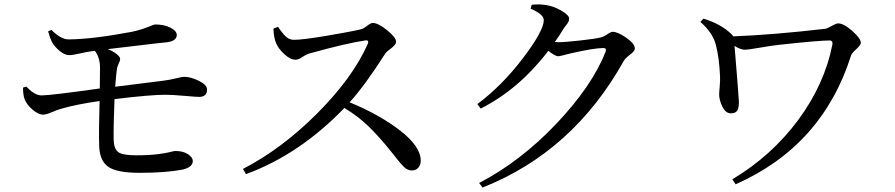

<svg xmlns="http://www.w3.org/2000/svg" viewBox="-20 -797 4040 867"><path d="M197.3 -655.3 211.9 -662.1Q255.9 -618.2 291 -619.1Q399.4 -620.1 575.2 -653.3Q602.5 -659.2 626 -667Q649.4 -674.8 662.6 -680.7Q675.8 -686.5 680.7 -686.5Q720.7 -686.5 749 -672.4Q777.3 -658.2 778.3 -639.6Q778.3 -612.3 735.4 -606.4Q704.1 -603.5 603 -591.3Q502 -579.1 466.8 -575.2Q491.2 -565.4 506.8 -552.7Q522.5 -540 522.5 -531.2Q522.5 -522.5 515.6 -508.8Q508.8 -495.1 507.8 -484.4Q505.9 -473.6 500 -405.3Q545.9 -411.1 620.6 -420.4Q695.3 -429.7 717.8 -432.6Q748 -436.5 775.4 -443.4Q802.7 -450.2 811.5 -450.2Q840.8 -450.2 877.9 -432.1Q915 -414.1 915 -392.6Q915 -360.4 879.9 -359.4Q865.2 -359.4 811.5 -364.3Q757.8 -369.1 725.6 -369.1Q660.2 -369.1 497.1 -349.6Q492.2 -224.6 493.2 -167Q494.1 -126 513.2 -110.8Q532.2 -95.7 594.7 -95.7Q652.3 -95.7 691.4 -100.6Q730.5 -105.5 748 -110.4Q765.6 -115.2 771.5 -115.2Q807.6 -115.2 829.1 -100.6Q850.6 -85.9 850.6 -70.3Q850.6 -42 804.7 -31.2Q729.5 -16.6 610.4 -16.6Q505.9 -16.6 467.3 -44.9Q428.7 -73.2 427.7 -142.6Q425.8 -205.1 429.7 -340.8Q327.1 -326.2 258.8 -306.6Q240.2 -301.8 214.4 -290.5Q188.5 -279.3 174.8 -279.3Q153.3 -279.3 127 -301.8Q100.6 -324.2 90.8 -349.6Q84 -369.1 84 -401.4L98.6 -406.2Q113.3 -391.6 121.1 -385.3Q128.9 -378.9 141.6 -372.6Q154.3 -366.2 168.9 -366.2Q207 -366.2 430.7 -397.5Q431.6 -439.5 431.6 -494.1Q430.7 -539.1 408.2 -567.4L392.6 -565.4Q376 -563.5 341.3 -555.7Q306.6 -547.9 293 -547.9Q272.5 -547.9 249.5 -566.9Q226.6 -585.9 213.9 -608.4Q207 -622.1 197.3 -655.3Z M1214.8 -668 1235.4 -675.8Q1263.7 -633.8 1281.2 -624Q1293.9 -617.2 1307.6 -617.2Q1346.7 -617.2 1454.1 -635.3Q1561.5 -653.3 1611.3 -665Q1622.1 -668 1638.2 -680.7Q1654.3 -693.4 1663.1 -693.4Q1687.5 -693.4 1728 -660.6Q1768.6 -627.9 1768.6 -608.4Q1768.6 -595.7 1746.6 -579.1Q1724.6 -562.5 1720.7 -556.6Q1627.9 -411.1 1558.6 -335Q1692.4 -280.3 1786.1 -208Q1879.9 -135.7 1879.9 -71.3Q1879.9 -52.7 1869.1 -40Q1858.4 -27.3 1838.9 -27.3Q1831.1 -27.3 1823.7 -30.3Q1816.4 -33.2 1811 -37.1Q1805.7 -41 1796.9 -50.8Q1788.1 -60.5 1782.2 -67.4Q1776.4 -74.2 1764.2 -89.8Q1752 -105.5 1743.2 -116.2Q1690.4 -181.6 1644 -226.6Q1597.7 -271.5 1535.2 -309.6Q1333 -99.6 1090.8 -10.7L1077.1 -34.2Q1252.9 -125 1413.1 -285.6Q1573.2 -446.3 1640.6 -598.6Q1644.5 -608.4 1641.1 -612.3Q1637.7 -616.2 1628.9 -614.3Q1546.9 -602.5 1377.9 -555.7Q1363.3 -551.8 1345.7 -539.6Q1328.1 -527.3 1314.5 -527.3Q1291 -527.3 1263.7 -552.7Q1236.3 -578.1 1226.6 -602.5Q1215.8 -627.9 1214.8 -668Z M2376 -757.8 2380.9 -775.4Q2413.1 -779.3 2444.3 -774.4Q2479.5 -769.5 2514.6 -749Q2549.8 -728.5 2549.8 -713.9Q2549.8 -705.1 2546.9 -698.7Q2543.9 -692.4 2535.2 -681.6Q2526.4 -670.9 2521.5 -662.1Q2507.8 -638.7 2485.4 -607.4Q2491.2 -606.4 2500 -606.4Q2531.2 -606.4 2601.1 -614.3Q2670.9 -622.1 2692.4 -627.9Q2706.1 -630.9 2722.2 -642.1Q2738.3 -653.3 2747.1 -653.3Q2769.5 -653.3 2808.1 -626.5Q2846.7 -599.6 2846.7 -578.1Q2846.7 -566.4 2825.2 -550.3Q2803.7 -534.2 2796.9 -522.5Q2568.4 -112.3 2159.2 49.8L2143.6 29.3Q2331.1 -68.4 2492.2 -238.3Q2653.3 -408.2 2714.8 -563.5Q2719.7 -580.1 2705.1 -580.1Q2662.1 -580.1 2555.7 -555.7Q2508.8 -543 2500 -543Q2487.3 -543 2456.1 -567.4Q2323.2 -393.6 2150.4 -306.6L2135.7 -327.1Q2247.1 -410.2 2341.3 -534.2Q2435.5 -658.2 2435.5 -706.1Q2435.5 -732.4 2376 -757.8Z M3142.6 -698.2 3156.2 -712.9Q3236.3 -688.5 3283.2 -642.6Q3286.1 -640.6 3291 -632.8Q3469.7 -639.6 3706.1 -667Q3714.8 -668 3735.4 -679.7Q3755.9 -691.4 3764.6 -691.4Q3790 -691.4 3828.6 -657.2Q3867.2 -623 3867.2 -603.5Q3867.2 -593.8 3846.7 -575.2Q3826.2 -556.6 3823.2 -546.9Q3693.4 -137.7 3301.8 35.2L3287.1 12.7Q3464.8 -93.8 3584.5 -255.4Q3704.1 -417 3739.3 -598.6Q3740.2 -614.3 3726.6 -614.3Q3677.7 -614.3 3499 -594.7Q3462.9 -590.8 3409.7 -581.5Q3356.4 -572.3 3344.7 -572.3Q3324.2 -572.3 3296.9 -589.8Q3314.5 -377 3316.4 -340.8Q3317.4 -313.5 3310.1 -299.3Q3302.7 -285.2 3280.3 -285.2Q3256.8 -285.2 3242.2 -314.9Q3227.5 -344.7 3227.5 -371.1Q3227.5 -380.9 3230 -407.2Q3232.4 -433.6 3231.4 -453.1Q3227.5 -537.1 3212.9 -592.8Q3200.2 -647.5 3142.6 -698.2Z"/></svg>

Font: GenYoMin TW TTF Medium
Style: Regular
Weight: 500
Version: Version 1.300